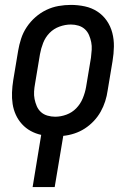

<svg xmlns="http://www.w3.org/2000/svg" viewBox="-20 -548 540 783"><path d="M113 215 148 2Q125 -3 105 -14Q85 -25 69.5 -42Q54 -59 44.5 -80Q35 -101 31.5 -124Q28 -147 29 -171.5Q30 -196 34 -221L54 -341Q58 -365 66 -390Q74 -415 89 -437.5Q104 -460 124.5 -478Q145 -496 169 -507.5Q193 -519 218.5 -523.5Q244 -528 269 -528Q298 -528 326 -522Q354 -516 377 -501Q400 -486 415.5 -463.5Q431 -441 438 -414Q445 -387 444.5 -358Q444 -329 439 -299L419 -179Q416 -157 409 -135Q402 -113 390.5 -92.5Q379 -72 362.5 -54.5Q346 -37 326 -24Q306 -11 283 -3.5Q260 4 238 6L203 215ZM205 -72Q228 -72 251 -80.5Q274 -89 291 -106.5Q308 -124 317.5 -147Q327 -170 331 -193L351 -313Q353 -329 354 -345Q355 -361 352 -376Q349 -391 343 -405Q337 -419 326 -429Q315 -439 300 -443.5Q285 -448 269 -448Q246 -448 222.5 -439.5Q199 -431 182 -413.5Q165 -396 156 -373Q147 -350 143 -327L123 -207Q120 -191 119 -175Q118 -159 121 -144Q124 -129 130 -115Q136 -101 147 -91Q158 -81 173.5 -76.5Q189 -72 205 -72Z"/></svg>

Font: Iosevka Medium
Style: Italic
Weight: 500
Italic angle: -9°
Monospace: yes
Designer: Belleve Invis
Foundry: Belleve Invis
Version: Version 32.5.0; ttfautohint (v1.8.4)